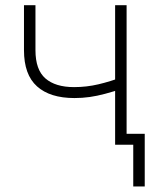

<svg xmlns="http://www.w3.org/2000/svg" viewBox="-20 -542 571 719"><path d="M258.8 -174.8Q167.5 -174.8 118.7 -218.5Q69.8 -262.2 69.8 -354V-522.5H112.8V-354Q112.8 -280.8 150.1 -248.3Q187.5 -215.8 257.3 -215.8Q304.2 -215.8 348.6 -226.3Q393.1 -236.8 439.9 -254.4V-210.9Q403.8 -198.7 373.5 -190.7Q343.3 -182.6 315.7 -178.7Q288.1 -174.8 258.8 -174.8ZM411.1 0V-522.5H454.1V0ZM479 156.2V0H431.6V-41H522V156.2Z"/></svg>

Font: Inter 28pt ExtraLight
Style: Regular
Weight: 250
Designer: Rasmus Andersson
Foundry: rsms
Version: Version 4.001;git-66647c0bb